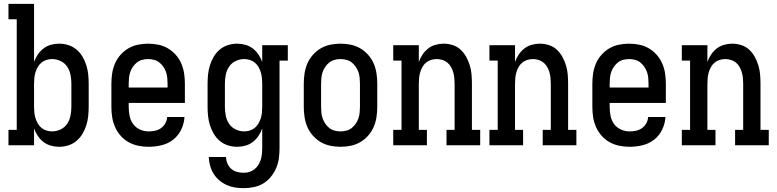

<svg xmlns="http://www.w3.org/2000/svg" viewBox="-20 -755 4040 998"><path d="M287 8Q265 8 244 2Q223 -4 206 -17Q189 -30 176.5 -48.5Q164 -67 157 -87V0H24V-80H67V-655H24V-735H157V-433Q164 -453 176.5 -471.5Q189 -490 206 -503Q223 -516 244 -522Q265 -528 287 -528Q312 -528 335.5 -520.5Q359 -513 377.5 -497.5Q396 -482 408.5 -461Q421 -440 428.5 -416.5Q436 -393 438.5 -368.5Q441 -344 441 -320V-200Q441 -176 438.5 -151.5Q436 -127 428.5 -103.5Q421 -80 408.5 -59Q396 -38 377.5 -22.5Q359 -7 335.5 0.5Q312 8 287 8ZM251 -72Q274 -72 295.5 -82.5Q317 -93 329.5 -112Q342 -131 346.5 -154Q351 -177 351 -200V-320Q351 -343 346.5 -366Q342 -389 329.5 -408Q317 -427 295.5 -437.5Q274 -448 251 -448Q236 -448 221.5 -443.5Q207 -439 195.5 -429.5Q184 -420 176.5 -407Q169 -394 164.5 -379.5Q160 -365 158.5 -350Q157 -335 157 -320V-200Q157 -185 158.5 -170Q160 -155 164.5 -140.5Q169 -126 176.5 -113Q184 -100 195.5 -90.5Q207 -81 221.5 -76.5Q236 -72 251 -72Z M752 8Q725 8 698.5 2.5Q672 -3 648.5 -16Q625 -29 607 -49.5Q589 -70 578 -95Q567 -120 563 -146.5Q559 -173 559 -200V-320Q559 -347 563 -373.5Q567 -400 577.5 -424.5Q588 -449 606 -469.5Q624 -490 647 -503.5Q670 -517 696.5 -522.5Q723 -528 750 -528Q777 -528 803.5 -522.5Q830 -517 853 -503.5Q876 -490 894 -469.5Q912 -449 922.5 -424.5Q933 -400 937 -373.5Q941 -347 941 -320V-220H649V-200Q649 -177 653.5 -153.5Q658 -130 671.5 -111Q685 -92 707 -82Q729 -72 752 -72Q769 -72 786 -75.5Q803 -79 817 -89Q831 -99 839.5 -114.5Q848 -130 849 -147H939Q937 -113 922 -81.5Q907 -50 880 -29Q853 -8 819.5 0Q786 8 752 8ZM649 -300H851V-320Q851 -335 849.5 -350.5Q848 -366 843 -380.5Q838 -395 829 -408Q820 -421 808 -430.5Q796 -440 780.5 -444Q765 -448 750 -448Q735 -448 719.5 -444Q704 -440 692 -430.5Q680 -421 671 -408Q662 -395 657 -380.5Q652 -366 650.5 -350.5Q649 -335 649 -320Z M1247 223Q1224 223 1201.5 219.5Q1179 216 1158 206.5Q1137 197 1119.5 182Q1102 167 1090 147.5Q1078 128 1072 105.5Q1066 83 1065 61H1155Q1155 78 1162 94.5Q1169 111 1182 122.5Q1195 134 1212 138.5Q1229 143 1247 143Q1262 143 1276.5 138.5Q1291 134 1303 124.5Q1315 115 1323 102Q1331 89 1335.5 74.5Q1340 60 1341.5 45Q1343 30 1343 15V-87Q1336 -67 1323.5 -48.5Q1311 -30 1294 -17Q1277 -4 1256 2Q1235 8 1213 8Q1188 8 1164.5 0.5Q1141 -7 1122.5 -22.5Q1104 -38 1091.5 -59Q1079 -80 1071.5 -103.5Q1064 -127 1061.5 -151.5Q1059 -176 1059 -200V-320Q1059 -344 1061.5 -368.5Q1064 -393 1071.5 -416.5Q1079 -440 1091.5 -461Q1104 -482 1122.5 -497.5Q1141 -513 1164.5 -520.5Q1188 -528 1213 -528Q1235 -528 1256 -522Q1277 -516 1294 -503Q1311 -490 1323.5 -471.5Q1336 -453 1343 -433V-520H1476V-440H1433V15Q1433 41 1429.5 67.5Q1426 94 1415.5 118.5Q1405 143 1388 164Q1371 185 1348.5 198.5Q1326 212 1299.5 217.5Q1273 223 1247 223ZM1249 -72Q1264 -72 1278.5 -76.5Q1293 -81 1304.5 -90.5Q1316 -100 1323.5 -113Q1331 -126 1335.5 -140.5Q1340 -155 1341.5 -170Q1343 -185 1343 -200V-320Q1343 -335 1341.5 -350Q1340 -365 1335.5 -379.5Q1331 -394 1323.5 -407Q1316 -420 1304.5 -429.5Q1293 -439 1278.5 -443.5Q1264 -448 1249 -448Q1226 -448 1204.5 -437.5Q1183 -427 1170.5 -408Q1158 -389 1153.5 -366Q1149 -343 1149 -320V-200Q1149 -177 1153.5 -154Q1158 -131 1170.5 -112Q1183 -93 1204.5 -82.5Q1226 -72 1249 -72Z M1750 8Q1723 8 1696.5 2.5Q1670 -3 1647 -16.5Q1624 -30 1606 -50.5Q1588 -71 1577.5 -95.5Q1567 -120 1563 -146.5Q1559 -173 1559 -200V-320Q1559 -347 1563 -373.5Q1567 -400 1577.5 -424.5Q1588 -449 1606 -469.5Q1624 -490 1647 -503.5Q1670 -517 1696.5 -522.5Q1723 -528 1750 -528Q1777 -528 1803.5 -522.5Q1830 -517 1853 -503.5Q1876 -490 1894 -469.5Q1912 -449 1922.5 -424.5Q1933 -400 1937 -373.5Q1941 -347 1941 -320V-200Q1941 -173 1937 -146.5Q1933 -120 1922.5 -95.5Q1912 -71 1894 -50.5Q1876 -30 1853 -16.5Q1830 -3 1803.5 2.5Q1777 8 1750 8ZM1750 -72Q1765 -72 1780.5 -76Q1796 -80 1808 -89.5Q1820 -99 1829 -112Q1838 -125 1843 -139.5Q1848 -154 1849.5 -169.5Q1851 -185 1851 -200V-320Q1851 -335 1849.5 -350.5Q1848 -366 1843 -380.5Q1838 -395 1829 -408Q1820 -421 1808 -430.5Q1796 -440 1780.5 -444Q1765 -448 1750 -448Q1735 -448 1719.5 -444Q1704 -440 1692 -430.5Q1680 -421 1671 -408Q1662 -395 1657 -380.5Q1652 -366 1650.5 -350.5Q1649 -335 1649 -320V-200Q1649 -185 1650.5 -169.5Q1652 -154 1657 -139.5Q1662 -125 1671 -112Q1680 -99 1692 -89.5Q1704 -80 1719.5 -76Q1735 -72 1750 -72Z M2024 0V-80H2067V-440H2024V-520H2157V-433Q2164 -453 2176 -471Q2188 -489 2205 -502.5Q2222 -516 2243.5 -522Q2265 -528 2286 -528Q2310 -528 2333.5 -520.5Q2357 -513 2374.5 -496.5Q2392 -480 2403.5 -459Q2415 -438 2422 -415Q2429 -392 2431 -368Q2433 -344 2433 -320V-80H2476V0H2301V-80H2343V-320Q2343 -335 2341.5 -350Q2340 -365 2336 -379Q2332 -393 2324.5 -406.5Q2317 -420 2305.5 -429.5Q2294 -439 2279.5 -443.5Q2265 -448 2250 -448Q2235 -448 2220.5 -443.5Q2206 -439 2194.5 -429.5Q2183 -420 2175.5 -406.5Q2168 -393 2164 -379Q2160 -365 2158.5 -350Q2157 -335 2157 -320V-80H2199V0Z M2524 0V-80H2567V-440H2524V-520H2657V-433Q2664 -453 2676 -471Q2688 -489 2705 -502.5Q2722 -516 2743.5 -522Q2765 -528 2786 -528Q2810 -528 2833.5 -520.5Q2857 -513 2874.5 -496.5Q2892 -480 2903.5 -459Q2915 -438 2922 -415Q2929 -392 2931 -368Q2933 -344 2933 -320V-80H2976V0H2801V-80H2843V-320Q2843 -335 2841.5 -350Q2840 -365 2836 -379Q2832 -393 2824.5 -406.5Q2817 -420 2805.5 -429.5Q2794 -439 2779.5 -443.5Q2765 -448 2750 -448Q2735 -448 2720.5 -443.5Q2706 -439 2694.5 -429.5Q2683 -420 2675.5 -406.5Q2668 -393 2664 -379Q2660 -365 2658.5 -350Q2657 -335 2657 -320V-80H2699V0Z M3252 8Q3225 8 3198.5 2.5Q3172 -3 3148.5 -16Q3125 -29 3107 -49.5Q3089 -70 3078 -95Q3067 -120 3063 -146.5Q3059 -173 3059 -200V-320Q3059 -347 3063 -373.5Q3067 -400 3077.5 -424.5Q3088 -449 3106 -469.5Q3124 -490 3147 -503.5Q3170 -517 3196.5 -522.5Q3223 -528 3250 -528Q3277 -528 3303.5 -522.5Q3330 -517 3353 -503.5Q3376 -490 3394 -469.5Q3412 -449 3422.5 -424.5Q3433 -400 3437 -373.5Q3441 -347 3441 -320V-220H3149V-200Q3149 -177 3153.5 -153.5Q3158 -130 3171.5 -111Q3185 -92 3207 -82Q3229 -72 3252 -72Q3269 -72 3286 -75.5Q3303 -79 3317 -89Q3331 -99 3339.5 -114.5Q3348 -130 3349 -147H3439Q3437 -113 3422 -81.5Q3407 -50 3380 -29Q3353 -8 3319.5 0Q3286 8 3252 8ZM3149 -300H3351V-320Q3351 -335 3349.5 -350.5Q3348 -366 3343 -380.5Q3338 -395 3329 -408Q3320 -421 3308 -430.5Q3296 -440 3280.5 -444Q3265 -448 3250 -448Q3235 -448 3219.5 -444Q3204 -440 3192 -430.5Q3180 -421 3171 -408Q3162 -395 3157 -380.5Q3152 -366 3150.5 -350.5Q3149 -335 3149 -320Z M3524 0V-80H3567V-440H3524V-520H3657V-433Q3664 -453 3676 -471Q3688 -489 3705 -502.5Q3722 -516 3743.5 -522Q3765 -528 3786 -528Q3810 -528 3833.5 -520.5Q3857 -513 3874.5 -496.5Q3892 -480 3903.5 -459Q3915 -438 3922 -415Q3929 -392 3931 -368Q3933 -344 3933 -320V-80H3976V0H3801V-80H3843V-320Q3843 -335 3841.5 -350Q3840 -365 3836 -379Q3832 -393 3824.5 -406.5Q3817 -420 3805.5 -429.5Q3794 -439 3779.5 -443.5Q3765 -448 3750 -448Q3735 -448 3720.5 -443.5Q3706 -439 3694.5 -429.5Q3683 -420 3675.5 -406.5Q3668 -393 3664 -379Q3660 -365 3658.5 -350Q3657 -335 3657 -320V-80H3699V0Z"/></svg>

Font: Iosevka Curly Slab Medium
Style: Regular
Weight: 500
Monospace: yes
Designer: Belleve Invis
Foundry: Belleve Invis
Version: Version 22.1.2; ttfautohint (v1.8.4)